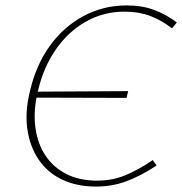

<svg xmlns="http://www.w3.org/2000/svg" viewBox="-20 -684 674 710"><path d="M336 6Q264 6 209.5 -20Q155 -46 122.5 -94.5Q90 -143 81 -207.5Q72 -272 91 -348Q113 -443 164 -514Q215 -585 288.5 -624.5Q362 -664 449 -664Q505 -664 549.5 -647.5Q594 -631 634 -601L616 -579Q578 -609 535.5 -625Q493 -641 441 -641Q363 -641 297.5 -604Q232 -567 186 -500.5Q140 -434 120 -346Q103 -276 110.5 -215.5Q118 -155 147 -110.5Q176 -66 224.5 -41Q273 -16 339 -16Q395 -16 443.5 -36Q492 -56 545 -92L559 -72Q500 -33 447 -13.5Q394 6 336 6ZM448 -322 104 -323 109 -345 454 -347Z"/></svg>

Font: Ysabeau Office Thin
Style: Italic
Weight: 250
Italic angle: -12°
Designer: Christian Thalmann (Catharsis Fonts)
Version: Version 2.001;gftools[0.9.30]; featfreeze: tnum,lnum,ss02